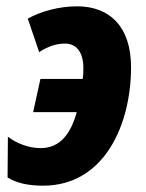

<svg xmlns="http://www.w3.org/2000/svg" viewBox="-20 -578 463 608"><path d="M116 10C313 10 395 -187 395 -365C395 -493 328 -558 224 -558C167 -558 109 -542 68 -519L104 -413C132 -431 158 -440 186 -440C220 -440 245 -415 244 -359C244 -347 243 -335 242 -328H108L85 -223H223C204 -154 170 -109 109 -109C72 -109 34 -123 5 -145L4 -16C32 2 71 10 116 10Z"/></svg>

Font: Noto Sans Display SemiCondensed Extra
Style: Italic
Weight: 800
Width: 4
Italic angle: -12°
Designer: Monotype Design Team
Foundry: Monotype Imaging Inc.
Version: Version 1.900